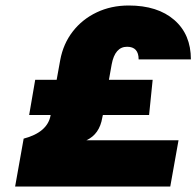

<svg xmlns="http://www.w3.org/2000/svg" viewBox="-20 -678 714 698"><path d="M108 -388H186L199 -460Q210 -519 244.5 -563.5Q279 -608 331.5 -633Q384 -658 448 -658Q553 -658 613.5 -605.5Q674 -553 674 -462H484Q484 -508 442 -508Q398 -508 386 -444L376 -388H535L522 -260H354L352 -251Q342 -190 294 -168H629L599 0H35L66 -174Q153 -197 164 -259V-260H86Z"/></svg>

Font: Overused Grotesk Black
Style: Italic
Weight: 900
Italic angle: -10°
Version: Version 0.003